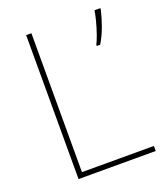

<svg xmlns="http://www.w3.org/2000/svg" viewBox="-132 -805 771 895"><g transform="rotate(-20 253.0 -357.0)"><path d="M103 0V-714H129V-25H486V0ZM471 -708Q462 -669 447.5 -629Q433 -589 412 -554H395V-560Q403 -575 413 -603.5Q423 -632 431 -662.5Q439 -693 442 -714H471Z"/></g></svg>

Font: Noto Sans Thaana Thin
Style: Regular
Weight: 100
Designer: David Williams
Foundry: Google Inc.
Version: Version 3.001; ttfautohint (v1.8.4.7-5d5b)